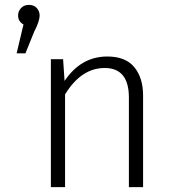

<svg xmlns="http://www.w3.org/2000/svg" viewBox="-20 -765 704 785"><path d="M84 -547H48L76 -665Q54 -677 54 -702Q54 -719 66 -732Q78 -745 98 -745Q119 -745 130.5 -732Q142 -719 142 -702Q142 -678 120 -636ZM565 0H507V-366Q507 -487 408 -487Q312 -487 246 -379V0H188V-523H238L244 -434Q311 -534 419 -534Q493 -534 529 -490.5Q565 -447 565 -374Z"/></svg>

Font: Trujillo Light
Style: Regular
Weight: 300
Designer: Fira Sans original fonts by bBox Type GmbH, Carrois Corporate GbR, & Edenspiekermann AG / Changes by Cristiano Sobral
Foundry: Fira Sans original fonts by bBox Type GmbH, Carrois Corporate GbR, & Edenspiekermann AG / Changes by Cristiano Sobral
Version: Version 4.301;July 28, 2020;FontCreator 13.0.0.2655 64-bit